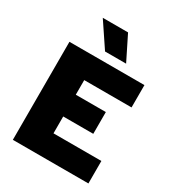

<svg xmlns="http://www.w3.org/2000/svg" viewBox="-216 -1057 1082 1184"><g transform="rotate(30 325.0 -464.5)"><path d="M60 0V-698H594V-539H257V-435H471V-280H257V-160H598V0ZM430 -756H280L164 -929H344Z"/></g></svg>

Font: Azeret Mono Thin ExtraBold
Style: Regular
Weight: 800
Version: Version 1.002